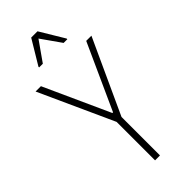

<svg xmlns="http://www.w3.org/2000/svg" viewBox="-285 -947 992 992"><g transform="rotate(-45 211.0 -450.5)"><path d="M192 0V-281L7 -688H46L209 -329H214L377 -688H415L228 -281V0ZM108 -763V-768L188 -901H234L314 -768V-763H287L211 -871L135 -763Z"/></g></svg>

Font: Saira Condensed Thin
Style: Regular
Weight: 250
Width: 3
Designer: Hector Gatti with collaboration of the Omnibus-Type team
Foundry: Omnibus-Type
Version: Version 1.101